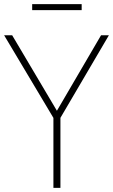

<svg xmlns="http://www.w3.org/2000/svg" viewBox="-31 -911 548 931"><path d="M228 0V-354L236 -326L-11 -740H28L252 -362H238L459 -740H497L254 -326L262 -354V0ZM125 -862V-891H365V-862Z"/></svg>

Font: Encode Sans Condensed Thin
Style: Regular
Weight: 100
Width: 3
Designer: Multiple Designers
Foundry: Impallari Type
Version: Version 3.002